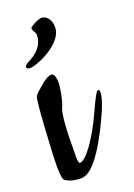

<svg xmlns="http://www.w3.org/2000/svg" viewBox="-115 -608 459 660"><g transform="rotate(-20 114.0 -277.5)"><path d="M66 5Q27 5 7 -11Q0 -18 0 -61Q0 -104 6.5 -204.5Q13 -305 18 -313Q23 -321 49 -343Q75 -365 89.5 -365Q104 -365 104 -327Q104 -318 98.5 -289Q93 -260 86 -246Q73 -218 73 -73Q73 -46 79 -46Q96 -47 126 -88.5Q156 -130 185.5 -195Q215 -260 221.5 -260Q228 -260 228 -252Q228 -224 199 -163Q120 5 66 5ZM90 -509Q90 -517 85 -524.5Q80 -532 80 -537Q80 -542 97.5 -551Q115 -560 126 -560Q137 -560 147.5 -548Q158 -536 158 -514Q158 -480 115 -448Q95 -433 68.5 -422Q42 -411 29.5 -411Q17 -411 17 -420Q17 -425 31 -433Q89 -461 90 -509Z"/></g></svg>

Font: Cookie
Style: Regular
Weight: 400
Designer: Ania Kruk
Foundry: Ania Kruk
Version: Version 1.004